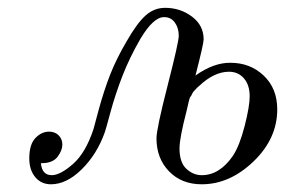

<svg xmlns="http://www.w3.org/2000/svg" viewBox="-20 -462 732 493"><path d="M55.2 -55.2Q55.2 -91.3 71 -107.7Q86.9 -124 106 -124Q121.1 -124 130.6 -114.5Q140.1 -105 140.1 -90.8Q140.1 -75.7 127.7 -59.3Q115.2 -43 86.9 -43H85Q87.9 -12.2 112.8 -12.2Q134.8 -12.2 167.5 -41Q200.2 -69.8 220.2 -130.9Q220.2 -131.8 233.6 -180.9Q247.1 -230 262.9 -270.5Q278.8 -311 305.2 -356Q332 -402.8 354 -422.4Q376 -441.9 403.8 -441.9Q442.9 -441.9 472.9 -419.4Q502.9 -397 502.9 -360.8Q502.9 -349.6 481.9 -268.1Q528.8 -301.3 571.8 -300.8Q622.6 -300.8 657.2 -267.8Q691.9 -234.9 691.9 -181.2Q691.9 -106 630.9 -47.4Q569.8 11.2 498 11.2Q446.3 11.2 414.1 -22Q381.8 -55.2 381.8 -106.9Q381.8 -130.9 410.4 -242.4Q439 -354 439 -370.1Q439 -390.1 429 -404.1Q418.9 -418 401.9 -418H400.9Q374 -418 340.8 -362.8Q313 -314.9 294.4 -267.1Q275.9 -219.2 263.4 -173.1Q251 -127 249 -122.1Q229 -65.9 189.9 -27.3Q150.9 11.2 110.8 11.2Q85.9 11.2 70.6 -7.1Q55.2 -25.4 55.2 -55.2ZM440.9 -81.1Q440.9 -44.9 458.5 -28.6Q476.1 -12.2 498 -12.2Q543.9 -12.2 578.1 -62Q595.2 -87.9 608.2 -138.4Q621.1 -189 621.1 -214.8Q621.1 -243.7 606.4 -260.7Q591.8 -277.8 567.9 -277.8Q529.8 -277.8 491.2 -241.2Q486.3 -237.3 483.2 -233.6Q480 -230 477.5 -227.5Q475.1 -225.1 473.1 -220.5Q471.2 -215.8 469.5 -214.4Q467.8 -212.9 466.3 -207.5Q464.8 -202.1 464.4 -200.2Q463.9 -198.2 461.9 -189.2Q460 -180.2 459 -176.8Q440.9 -106.9 440.9 -81.1Z"/></svg>

Font: CMU Classical Serif
Style: Italic
Weight: 500
Italic angle: -14.04°
Version: Version 0.7.0